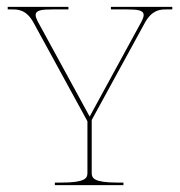

<svg xmlns="http://www.w3.org/2000/svg" viewBox="-20 -540 525 560"><path d="M2.5 -520V-512.5H16C33 -512.5 57.5 -511.5 78 -473.5L233 -190L235 -186V-35C235 -20.5 228.5 -7.5 160 -7.5H140V0H340V-7.5H322.5C254 -7.5 247.5 -20.5 247.5 -35V-190L402.5 -473.5C423.5 -511.5 447.5 -512.5 464.5 -512.5H482.5V-520H303.5V-512.5H349.5C381 -512.5 399 -510.5 399 -496C399 -491.5 397 -485.5 393.5 -478.5L241.5 -200L89.5 -478.5C86 -485.5 84 -491.5 84 -496C84 -510.5 102 -512.5 133.5 -512.5H179.5V-520Z"/></svg>

Font: ZnikomitSC
Style: Regular
Weight: 100
Designer: gluk
Foundry: gluk
Version: Version 0.55